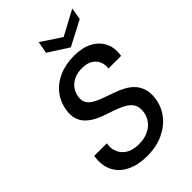

<svg xmlns="http://www.w3.org/2000/svg" viewBox="-270 -1018 1132 1132"><g transform="rotate(-45 296.5 -452.0)"><path d="M260 12Q184 12 130 -15Q76 -42 52 -92Q28 -142 39 -210H144Q137 -172 150.5 -140.5Q164 -109 195 -90.5Q226 -72 273 -72Q318 -72 350.5 -86.5Q383 -101 403 -127Q423 -153 428 -187Q432 -214 425.5 -234Q419 -254 403 -269Q387 -284 364 -295Q341 -306 313 -316Q285 -326 255 -336Q177 -362 141 -404Q105 -446 113 -511Q121 -572 155 -617Q189 -662 245 -687Q301 -712 372 -712Q440 -712 487 -687.5Q534 -663 556 -618.5Q578 -574 568 -515H463Q467 -544 456.5 -569.5Q446 -595 420.5 -611Q395 -627 355 -627Q319 -628 289.5 -615Q260 -602 242 -578.5Q224 -555 219 -522Q216 -498 223 -481Q230 -464 244.5 -452Q259 -440 280.5 -430Q302 -420 329 -410.5Q356 -401 387 -390Q422 -378 451 -361.5Q480 -345 500 -322.5Q520 -300 529.5 -268.5Q539 -237 533 -195Q526 -138 491.5 -91.5Q457 -45 398 -16.5Q339 12 260 12ZM562 -916 549 -841 394 -760 268 -841 282 -916 407 -833Z"/></g></svg>

Font: DM Sans 11pt Medium
Style: Italic
Weight: 500
Italic angle: -10°
Version: Version 4.004;gftools[0.9.30]